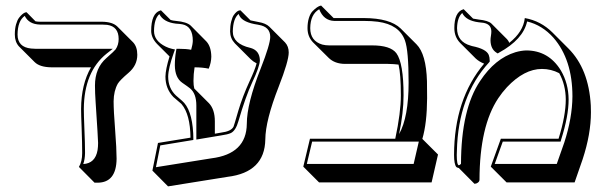

<svg xmlns="http://www.w3.org/2000/svg" viewBox="-20 -598 2188 689"><path d="M387.7 -234.4Q387.7 -200.2 393.1 -132.3Q398.4 -63.5 398.4 -28.3Q397.5 57.1 330.6 57.6H319.3L263.2 1Q274.9 -18.1 274.9 -48.8Q274.9 -82.5 272.9 -139.2Q271 -185.1 271 -207Q271.5 -295.9 306.6 -356.4H164.6Q123 -356.9 104.5 -375L47.9 -431.6Q33.2 -447.8 33.2 -474.1Q33.2 -495.1 37.6 -510.5Q42 -525.9 48.1 -533.9Q54.2 -542 60.1 -546.9Q65.9 -551.8 70.3 -553.2L75.2 -554.2L107.4 -521.5Q115.7 -520 124 -520H346.2Q383.8 -519.5 400.9 -502.9L457.5 -446.3Q472.7 -430.2 472.7 -401.4Q472.7 -363.3 440.9 -336.4Q410.6 -310.5 402.8 -297.9Q388.2 -272 387.7 -234.4ZM320.8 -291Q320.8 -354 361.8 -389.6Q391.1 -415.5 395 -420.9Q405.8 -437 405.8 -458Q405.8 -502.9 364.7 -508.8Q356 -509.8 346.2 -509.8H124Q83.5 -510.7 68.8 -541Q43.5 -523.4 43 -474.1Q43 -428.7 91.8 -423.8Q99.6 -423.3 107.9 -422.9H384.8L362.3 -405.3Q281.7 -340.3 280.8 -207Q280.8 -185.1 282.7 -139.6Q285.2 -82.5 285.2 -48.8Q284.7 -25.9 278.8 -9.3Q321.8 -11.7 330.1 -59.1Q332 -71.3 332 -85Q332 -98.1 323.2 -230.5Q320.8 -265.1 320.8 -291Z M773.4 -122.1Q809.1 -126.5 817.9 -143.1Q819.3 -145.5 835.4 -201.2Q850.6 -252 875.5 -306.2Q894.5 -346.7 900.9 -370.6Q887.7 -377.4 879.4 -385.7L822.8 -442.4Q806.2 -460 805.7 -484.9Q805.7 -504.9 809.6 -520.5Q813.5 -536.1 818.6 -543.5Q823.7 -550.8 829.1 -555.4Q834.5 -560.1 838.9 -560.5L842.8 -561L878.9 -524.9Q890.6 -522 907.7 -519Q933.6 -514.6 946.3 -502.4L1002.9 -445.8Q1016.1 -431.6 1016.1 -409.7Q1016.1 -378.9 980 -286.6Q932.6 -165.5 932.1 -97.7Q930.2 20.5 796.4 36.6L583 70.8L526.9 14.2L546.9 -85L663.6 -104Q662.6 -187.5 631.8 -224.1Q630.4 -226.1 629.4 -226.6Q627.4 -228 626.5 -229Q610.4 -242.2 602.1 -250Q573.7 -279.8 573.7 -323.2Q574.2 -349.6 588.4 -395.5L543.5 -440.4Q522.9 -461.9 522.5 -486.8Q522.5 -549.8 554.7 -560.1Q557.6 -560.5 557.6 -561L592.3 -526.4Q600.1 -523.9 611.8 -522.9Q650.4 -519.5 664.6 -505.9L720.7 -449.2Q737.8 -430.7 738.3 -394.5Q737.8 -372.6 729 -351.6Q706.1 -356.4 678.2 -356.4Q674.3 -332 674.3 -307.6Q674.3 -291.5 677.2 -280.3L730 -227.5Q751 -205.1 751 -162.6V-118.2ZM774.9 -112.3 684.6 -97.2V-219.2Q684.6 -262.7 661.6 -281.2Q654.3 -287.1 634.3 -300.8Q607.9 -318.8 607.4 -363.8Q607.4 -390.1 611.8 -414.6L613.3 -422.9H621.6Q648.4 -422.9 666 -419.4Q671.4 -438 671.9 -451.2Q671.9 -503.4 634.3 -510.7Q627 -512.2 610.8 -513.2Q566.4 -518.6 551.8 -547.4Q533.2 -530.8 532.7 -486.8Q532.7 -451.2 574.7 -430.7Q585.9 -425.3 596.7 -422.9L607.9 -420.4L604 -409.7Q584 -353.5 583.5 -323.2Q583.5 -281.7 611.3 -255.4Q619.6 -247.6 632.8 -236.8Q668.5 -207 673.3 -120.1Q673.8 -111.8 673.8 -104V-95.7L555.2 -76.2L539.6 2L738.3 -29.8Q864.7 -45.4 865.7 -153.8Q865.7 -226.1 915.5 -352.1Q949.7 -439 949.7 -465.8Q949.7 -502 908.2 -508.8Q906.7 -508.8 906.2 -509.3Q852.1 -517.1 839.4 -541Q837.4 -544.9 836.4 -547.9Q816.4 -531.7 815.4 -484.9Q815.4 -440.9 877.9 -426.3Q879.4 -425.8 879.9 -425.8Q911.6 -416.5 912.6 -381.8Q912.1 -359.4 884.8 -301.8Q860.8 -250 835.9 -164.1Q826.2 -129.4 808.6 -120.6Q796.4 -115.2 774.9 -112.3Z M1286.1 -533.2Q1379.9 -532.7 1418 -495.6L1474.6 -439Q1509.3 -404.3 1512.2 -306.6Q1512.7 -285.2 1512.7 -245.6Q1512.2 -155.8 1495.6 -99.6L1551.8 -43.5L1528.8 56.6H1125L1068.4 0L1092.3 -100.1H1398.4Q1418.5 -193.8 1418.5 -255.9Q1418.5 -331.5 1410.2 -366.2Q1395.5 -368.2 1372.1 -368.7H1217.8Q1181.2 -369.1 1159.7 -390.1L1103 -446.3Q1083.5 -466.8 1083.5 -497.1Q1083.5 -517.1 1088.4 -533Q1093.3 -548.8 1100.8 -556.9Q1108.4 -564.9 1115.5 -570.1Q1122.6 -575.2 1127.4 -576.7L1132.3 -578.1L1177.2 -533.2Q1178.7 -533.2 1179.2 -533.2ZM1412.1 -116.7Q1446.3 -177.7 1446.3 -301.8Q1446.3 -417 1433.1 -453.1Q1412.6 -509.8 1335.9 -520Q1313.5 -522.9 1286.1 -522.9H1179.2Q1141.1 -524.4 1125.5 -564.9Q1093.8 -546.4 1093.3 -497.1Q1093.3 -450.7 1136.7 -438Q1148.4 -435.1 1161.1 -435.1H1315.4Q1380.9 -435.1 1402.3 -407.2Q1428.2 -372.1 1428.2 -255.9Q1428.2 -194.3 1412.1 -116.7ZM1100.1 -89.8 1081.1 -9.8H1464.4L1482.9 -89.8Z M1863.3 -533.2Q1920.9 -522.9 1962.9 -481L2019.5 -424.3Q2092.8 -351.1 2100.1 -219.7Q2100.6 -207 2100.6 -195.3Q2100.6 -116.7 2070.8 -26.4L2042 56.6H1797.9L1741.2 0L1777.3 -100.1H1984.4Q2010.3 -183.1 2010.3 -241.2Q2009.8 -293.9 1986.8 -335.4Q1957.5 -350.6 1924.8 -350.6Q1861.3 -350.6 1799.3 -285.2Q1781.7 -266.1 1768.1 -245.6Q1701.2 -145.5 1700.7 47.4Q1700.7 55.7 1689 60.5Q1685.5 61.5 1682.6 61.5L1626.5 4.9Q1621.1 3.9 1617.7 1.5Q1609.4 -8.3 1609.4 -42Q1609.9 -242.2 1717.3 -369.6Q1699.7 -376.5 1687.5 -387.7L1630.9 -444.3Q1610.4 -465.8 1610.4 -497.1Q1610.4 -554.2 1642.1 -564.5Q1644.5 -564.9 1644 -564.9L1677.7 -531.2Q1686.5 -529.3 1698.2 -527.8Q1731.4 -524.4 1743.2 -513.7L1799.8 -457Q1805.2 -450.7 1807.6 -444.3Q1857.9 -483.9 1863.3 -533.2ZM1871.6 -521Q1857.4 -456.5 1771 -409.2L1766.1 -406.2L1761.2 -409.2Q1740.7 -422.4 1740.2 -453.1Q1740.2 -460.9 1741.7 -469.2Q1743.2 -478.5 1743.2 -484.9Q1743.2 -511.2 1714.8 -516.1Q1708 -517.1 1697.3 -518.1Q1652.3 -523.9 1638.7 -551.3Q1621.1 -535.6 1620.1 -497.1Q1620.1 -447.8 1669.4 -434.1Q1672.4 -433.1 1674.3 -432.6Q1725.1 -422.4 1733.9 -400.9Q1737.3 -392.1 1737.3 -380.9V-377L1734.9 -374Q1624 -252.9 1619.6 -56.6Q1619.6 -48.8 1619.1 -42Q1619.1 -6.3 1626.5 -4.9Q1630.9 -5.9 1634.3 -10.3Q1634.8 -206.5 1703.1 -307.6Q1756.3 -388.2 1829.6 -410.6Q1850.1 -416.5 1868.2 -417Q1948.7 -417 1992.7 -345.2Q2020 -298.8 2020.5 -241.2Q2020.5 -181.2 1993.7 -97.2L1991.7 -89.8H1784.2L1755.4 -9.8H1978L2004.9 -86.4Q2033.7 -175.3 2034.2 -252Q2034.2 -383.8 1966.3 -462.4Q1925.8 -507.8 1871.6 -521Z"/></svg>

Font: Linux Biolinum Shadow O
Style: Bold
Weight: 700
Designer: Philipp H. Poll
Foundry: Philipp H. Poll
Version: Version 0.9.2